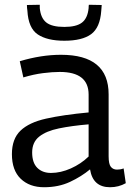

<svg xmlns="http://www.w3.org/2000/svg" viewBox="-20 -776 551 806"><path d="M30 -129Q30 -193 66 -227.5Q102 -262 173.5 -278Q245 -294 352 -304V-379Q352 -474 231 -474Q200 -474 160.5 -469Q121 -464 78 -451L63 -519Q153 -546 236 -546Q436 -546 436 -380V-120Q436 -87 445.5 -75.5Q455 -64 471 -64Q477 -64 484 -65Q491 -66 499 -69L508 -7Q478 10 442 10Q370 10 358 -65Q322 -35 274 -12.5Q226 10 165 10Q104 10 67 -25.5Q30 -61 30 -129ZM115 -136Q115 -93 136.5 -71.5Q158 -50 194 -50Q235 -50 277.5 -69Q320 -88 352 -119V-254Q281 -248 227.5 -237Q174 -226 144.5 -202.5Q115 -179 115 -136ZM250 -605Q178 -605 138.5 -631.5Q99 -658 95 -731Q94 -737 93.5 -743Q93 -749 93 -755L147 -756Q147 -753 147 -749Q147 -745 147 -742Q151 -700 174.5 -681.5Q198 -663 250 -663Q301 -663 324.5 -681.5Q348 -700 352 -742Q352 -751 353 -756L407 -755Q407 -749 406 -742.5Q405 -736 405 -730Q400 -660 362.5 -632.5Q325 -605 250 -605Z"/></svg>

Font: Georama
Style: Regular
Weight: 400
Designer: Jean-Baptiste Levee
Foundry: Production Type
Version: Version 1.000